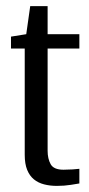

<svg xmlns="http://www.w3.org/2000/svg" viewBox="-20 -607 291 629"><path d="M166 2Q144 2 124.5 -3Q105 -8 91 -19.5Q77 -31 69 -50.5Q61 -70 61 -100V-448H16V-487L66 -495L79 -587H136V-495H240V-448H136V-113Q136 -87 146 -69Q156 -51 188 -51Q202 -51 218 -52Q234 -53 240 -54V-6Q234 -5 212.5 -1.5Q191 2 166 2Z"/></svg>

Font: Alumni Sans Thin Medium
Style: Regular
Weight: 500
Version: Version 1.018